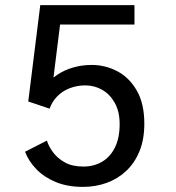

<svg xmlns="http://www.w3.org/2000/svg" viewBox="-20 -720 690 751"><path d="M304.5 11Q243.5 11 197.5 -8.2Q151.5 -27.5 121.5 -59Q91.5 -90.5 78 -126.5L163.5 -170Q170 -148.5 187 -125Q204 -101.5 233.2 -85Q262.5 -68.5 306 -68.5Q348 -68.5 380 -87.8Q412 -107 430 -144Q448 -181 448 -234.5Q448 -283.5 429 -317.5Q410 -351.5 379.5 -368.8Q349 -386 314 -386Q281 -386 252.8 -375Q224.5 -364 204.2 -343.5Q184 -323 174 -295L130.5 -322Q137.5 -355 156.5 -381.8Q175.5 -408.5 203.5 -427.2Q231.5 -446 266.2 -456Q301 -466 338.5 -466Q392 -466 439 -441.2Q486 -416.5 515.2 -365.5Q544.5 -314.5 544.5 -236Q544.5 -174.5 525.5 -128.2Q506.5 -82 473.2 -51Q440 -20 396.8 -4.5Q353.5 11 304.5 11ZM174 -295 90.5 -323 137.5 -700H506V-624H215Z"/></svg>

Font: Trispace Thin
Style: Regular
Weight: 400
Version: Version 1.210